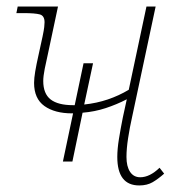

<svg xmlns="http://www.w3.org/2000/svg" viewBox="-20 -556 560 586"><path d="M172 -63 203 -210H200Q147 -210 115.5 -232.5Q84 -255 84 -303Q84 -317 87.5 -338Q91 -359 98 -390Q106 -426 110 -445Q114 -464 115 -473.5Q116 -483 116 -488Q116 -508 101.5 -512Q87 -516 52 -516H30L34 -536H157L130 -409Q121 -369 116.5 -346Q112 -323 112 -309Q112 -270 134.5 -252.5Q157 -235 203 -235Q206 -235 208 -235L235 -363H264L237 -237Q275 -241 309 -252.5Q343 -264 373 -282L427 -536H455L383 -198Q376 -167 371 -134.5Q366 -102 366 -77Q366 -48 377 -31.5Q388 -15 408 -15Q437 -15 467 -44L481 -26Q463 -10 446 0Q429 10 405 10Q338 10 338 -77Q338 -101 343 -132Q348 -163 355 -198L367 -253Q336 -237 302.5 -226Q269 -215 232 -212L201 -63Z"/></svg>

Font: Noto Serif Thin
Style: Italic
Weight: 100
Italic angle: -12°
Designer: Monotype Design Team
Foundry: Monotype Imaging Inc.
Version: Version 2.014; ttfautohint (v1.8.4.7-5d5b)